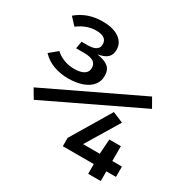

<svg xmlns="http://www.w3.org/2000/svg" viewBox="-167 -848 949 983"><g transform="rotate(30 307.5 -356.5)"><path d="M295.4 -621.5Q295.4 -593.3 278.5 -576.7Q261.5 -560 222.1 -553.3Q267.7 -546.2 288.7 -528.7Q309.7 -511.3 309.7 -475.4Q309.7 -444.6 291 -421Q272.3 -397.4 236.7 -384.4Q201 -371.3 151.8 -371.3Q107.7 -371.3 67.4 -385.6Q27.2 -400 -2.6 -431.3L44.6 -470.3Q67.7 -449.7 95.9 -439.5Q124.1 -429.2 154.4 -429.2Q193.3 -429.2 212.8 -442.1Q232.3 -454.9 232.3 -477.4Q232.3 -502.6 214.4 -514.1Q196.4 -525.6 159.5 -525.6H111.8L119.5 -568.7H154.4Q220 -568.7 220 -610.8Q220 -655.9 156.9 -655.9Q100 -655.9 49.2 -616.9L9.7 -659.5Q43.6 -687.7 81.5 -700.3Q119.5 -712.8 162.1 -712.8Q224.6 -712.8 260 -688.2Q295.4 -663.6 295.4 -621.5ZM603.6 -451.3 55.9 -188.7 23.6 -243.6 572.3 -506.2ZM617.9 -57.4H561V0H486.7V-57.4H303.6V-106.7L442.6 -339.5L505.6 -313.3L388.2 -118.5H486.7L492.8 -206.2H561V-118.5H617.9Z"/></g></svg>

Font: Fira Code
Style: Regular
Weight: 400
Designer: Carrois Corporate, Edenspiekermann AG, Nikita Prokopov
Foundry: Carrois Corporate, Edenspiekermann AG, Nikita Prokopov
Version: Version 5.002